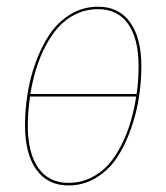

<svg xmlns="http://www.w3.org/2000/svg" viewBox="-20 -548 500 577"><path d="M274.9 -527.8Q337.4 -527.8 371.1 -480.7Q404.8 -433.6 404.8 -348.6Q404.8 -303.7 397.7 -256.6Q390.6 -209.5 373.8 -161.4Q356.9 -113.3 332.5 -75.7Q308.1 -38.1 270 -14.4Q231.9 9.3 186 9.3Q123 9.3 89.1 -38.3Q55.2 -85.9 55.2 -171.4Q55.2 -217.3 62.5 -264.6Q69.8 -312 86.9 -359.6Q104 -407.2 128.7 -444.3Q153.3 -481.4 191.2 -504.6Q229 -527.8 274.9 -527.8ZM274.9 -520.5Q239.3 -520.5 208.7 -505.9Q178.2 -491.2 156 -466.8Q133.8 -442.4 116.5 -408.9Q99.1 -375.5 88.4 -340.1Q77.6 -304.7 71.3 -265.6H390.6Q396.5 -304.7 396.5 -349.1Q396.5 -431.6 365 -476.1Q333.5 -520.5 274.9 -520.5ZM186 1.5Q222.2 1.5 253.2 -13.7Q284.2 -28.8 306.2 -53.7Q328.1 -78.6 345.2 -112.8Q362.3 -147 372.8 -182.9Q383.3 -218.8 389.2 -257.8H70.3Q63.5 -210.9 63.5 -170.9Q63.5 -88.4 95 -43.5Q126.5 1.5 186 1.5Z"/></svg>

Font: Fira Sans Compressed Eight
Style: Italic
Weight: 100
Width: 3
Italic angle: -8°
Designer: Carrois Corporate & Edenspiekermann AG
Foundry: Carrois Corporate GbR & Edenspiekermann AG
Version: Version 4.203;PS 004.203;hotconv 1.0.88;makeotf.lib2.5.64775